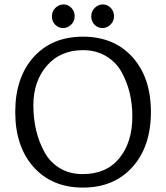

<svg xmlns="http://www.w3.org/2000/svg" viewBox="-20 -839 752 869"><path d="M663 -332Q663 -176 579.5 -83Q496 10 355.5 10Q215 10 132 -83Q49 -176 49 -332Q49 -488 132 -580.5Q215 -673 355.5 -673Q496 -673 579.5 -580.5Q663 -488 663 -332ZM529 -515Q504 -559 459 -585.5Q414 -612 356 -612Q253 -612 192 -541.5Q131 -471 131 -362Q131 -243 181 -151Q206 -105 250.5 -78Q295 -51 354 -51Q462 -51 520.5 -123.5Q579 -196 579 -311.5Q579 -427 529 -515ZM496 -765.5Q496 -743 480 -727.5Q464 -712 443.5 -712Q423 -712 408 -727Q393 -742 393 -765Q393 -788 409 -803.5Q425 -819 445.5 -819Q466 -819 481 -803.5Q496 -788 496 -765.5ZM318 -765.5Q318 -743 302 -727.5Q286 -712 265.5 -712Q245 -712 230 -727Q215 -742 215 -765Q215 -788 231 -803.5Q247 -819 267.5 -819Q288 -819 303 -803.5Q318 -788 318 -765.5Z"/></svg>

Font: Overlock
Style: Regular
Weight: 400
Designer: Dario Muhafara
Foundry: Dario Manuel Muhafara
Version: Version 1.002